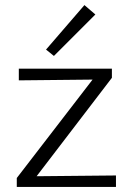

<svg xmlns="http://www.w3.org/2000/svg" viewBox="-20 -735 512 755"><path d="M355 -678 192 -515 161 -540 312 -715ZM124 -42 436 -45V0H46V-35L344 -422L54 -419V-465H420V-429Z"/></svg>

Font: EauTestSC Semilight
Style: Regular
Weight: 300
Designer: Christian Thalmann (Catharsis Fonts)
Version: Version 0.001;PS 000.001;hotconv 1.0.88;makeotf.lib2.5.64775